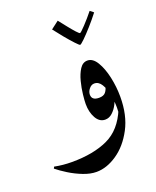

<svg xmlns="http://www.w3.org/2000/svg" viewBox="-140 -495 588 725"><g transform="rotate(-20 154.0 -132.5)"><path d="M303.7 -75.2Q303.7 -1 275.6 51.8Q247.6 104.5 205.8 132.8Q164.1 161.1 123 161.1Q98.1 161.1 70.1 150.1Q42 139.2 16.8 123.5Q-8.3 107.9 -24.9 94.2L-21.5 87.4Q12.2 94.2 48.3 94.2Q134.8 94.2 193.1 67.1Q251.5 40 281.2 -33.2ZM273.9 2.9Q277.8 -14.6 277.8 -40.5Q277.8 -66.4 272.7 -93Q267.6 -119.6 256.6 -137.7Q245.6 -155.8 228 -155.8Q216.3 -155.8 207.3 -144.8Q198.2 -133.8 198.2 -121.6Q198.2 -98.6 227.5 -98.6Q245.6 -98.6 253.7 -108.4Q261.7 -118.2 264.6 -132.8L283.2 -84Q280.3 -70.3 271.7 -53.7Q263.2 -37.1 250.2 -25.1Q237.3 -13.2 221.2 -13.2Q198.2 -13.2 184.8 -37.1Q171.4 -61 171.4 -93.8Q171.4 -106.4 174.1 -131.3Q176.8 -156.2 183.6 -182.6Q190.4 -209 202.4 -227.5Q214.4 -246.1 233.4 -246.1Q254.9 -246.1 270.8 -219.7Q286.6 -193.4 295.2 -154.1Q303.7 -114.7 303.7 -75.2Q299.3 -49.3 291.5 -30.3Q283.7 -11.2 273.9 2.9ZM148.4 -401.9 179.7 -425.8Q191.9 -410.2 205.6 -393.1Q219.2 -376 229.7 -364.5Q240.2 -353 243.2 -353Q246.6 -353 266.6 -374.3Q286.6 -395.5 305.7 -419.4L319.8 -408.2Q301.8 -384.8 281.7 -362.3Q261.7 -339.8 246.8 -325.4Q231.9 -311 228.5 -311Q225.6 -311 211.4 -326.2Q197.3 -341.3 179.7 -362.5Q162.1 -383.8 148.4 -401.9Z"/></g></svg>

Font: Lateef SemiBold
Style: Regular
Weight: 600
Designer: SIL International
Foundry: SIL International
Version: Version 4.200